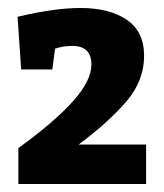

<svg xmlns="http://www.w3.org/2000/svg" viewBox="-20 -806 411 481"><path d="M346 -444V-345H26V-435Q117 -501 163 -552.5Q209 -604 209 -644Q209 -691 161 -691Q138 -691 118 -684L111 -632H33L24 -764Q117 -786 182 -786Q254 -786 297.5 -756.5Q341 -727 341 -666Q341 -603 295.5 -550.5Q250 -498 177 -444Z"/></svg>

Font: Bitter Pro OGT
Style: Bold
Weight: 700
Designer: Sol Matas, and Bitter project Authors
Foundry: Sol Matas
Version: Version 2.110